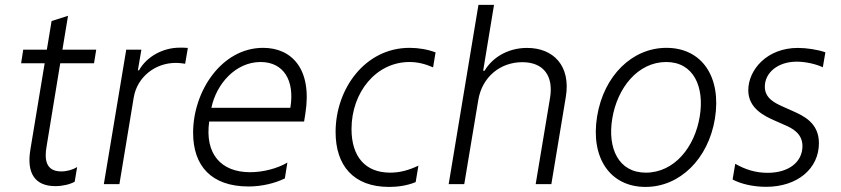

<svg xmlns="http://www.w3.org/2000/svg" viewBox="-20 -747 3412 779"><path d="M224.4 -490.4H361.5L370.4 -545.5H233.3L256 -682.9L189.3 -661.6L170.1 -545.5H74.2L65.7 -490.4H161.2L103.3 -140.3C87 -43.3 122.5 8.2 204.5 8.2C233.7 8.2 262.8 1.4 283 -9.6L293 -69.2C276.3 -58.9 252.8 -51.5 228.7 -51.5C164.1 -51.5 160.5 -102.6 168.7 -150.9Z M401.3 0H464.5L522.7 -352.3C536.6 -433.2 608 -491.8 693.2 -491.8C710.2 -491.8 725.5 -489 731.2 -488.3L742.2 -552.6C733.7 -553.6 719.5 -553.6 708.8 -553.6C640.3 -553.6 574.6 -516.7 544 -461.6H539.4L553.6 -545.5H492.2Z M1047.6 -552.9C879.3 -552.9 763.5 -377.1 763.5 -208.5C763.5 -74.6 836.6 9.6 989 9.6C1041.9 9.6 1096.2 -3.6 1135.7 -23.1L1146 -87.4C1106.2 -63.6 1047.6 -48.3 994.7 -48.3C876.4 -48.3 810.4 -122.9 828.8 -253.9H1213.8L1218.8 -285.2C1247.9 -467.7 1163 -552.9 1047.6 -552.9ZM1158 -309.7H837.7C857.6 -405.9 935.4 -495.4 1037.3 -495.4C1131 -495.4 1176.5 -420.1 1158 -309.7Z M1558.6 11.4C1588.4 11.4 1628.9 7.5 1666.5 -8.2L1677.6 -74.9C1637.4 -55.8 1601.2 -46.5 1562.9 -46.5C1461.3 -46.5 1406.2 -112.6 1406.2 -223.4C1406.2 -372.5 1506 -495.4 1641.3 -495.4C1673.7 -495.4 1703.5 -488.3 1737.2 -473.7L1747.2 -534.4C1715.6 -546.5 1678.3 -552.9 1641.7 -552.9C1460.6 -552.9 1341.6 -386 1341.6 -211.6C1341.6 -75.3 1414.1 11.4 1558.6 11.4Z M1920.5 -340.9C1936.1 -436.1 2011 -494.7 2099.1 -494.7C2185.4 -494.7 2226.6 -438.9 2211.6 -349.4L2153.4 0H2217L2275.6 -353.3C2296.9 -480.1 2225.1 -552.6 2118.6 -552.6C2039.1 -552.6 1976.9 -512.4 1946 -459.9H1940.3L1984.4 -727.3H1921.2L1800.4 0H1863.6Z M2599.1 11.4C2738.3 11.4 2853.7 -101.9 2880.7 -265.6C2908 -435 2827.8 -552.9 2683.9 -552.9C2545.1 -552.9 2429.7 -440 2402.7 -275.2C2375 -106.2 2455.6 11.4 2599.1 11.4ZM2600.1 -46.5C2489.3 -46.5 2444.2 -146 2464.1 -265.6C2484.4 -390.3 2567.8 -495.4 2683.2 -495.4C2794 -495.4 2838.8 -394.9 2819.2 -275.2C2799 -149.9 2715.9 -46.5 2600.1 -46.5Z M3088.1 11C3215.6 11 3302.6 -62.9 3302.6 -166.2C3302.6 -248.2 3240.8 -276.6 3197.1 -296.2L3153.4 -315.7C3124.3 -329.2 3083.1 -348 3083.1 -395.2C3083.1 -451.3 3134.9 -496.8 3212.4 -496.8C3249.3 -496.8 3291.2 -486.9 3318.5 -474.1L3328.8 -534.8C3297.6 -545.8 3252.1 -552.6 3217.3 -552.6C3090.9 -552.6 3016 -463.1 3016 -380.7C3016 -307.2 3081.7 -276.3 3120.7 -258.9L3164.1 -239.7C3190.3 -228.3 3235.8 -207.7 3235.8 -154.5C3235.8 -89.8 3180.4 -45.8 3094.5 -45.8C3045.5 -45.8 3003.6 -59.3 2963.1 -82.4L2952.4 -18.8C2984.7 -1.1 3035.5 11 3088.1 11Z"/></svg>

Font: TID UI Light
Style: Italic
Weight: 300
Italic angle: -9.39999°
Designer: The TID Project Authors
Foundry: Bakken & Bæck
Version: Version 1.001;hotconv 1.0.109;makeotfexe 2.5.65596